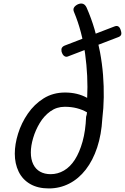

<svg xmlns="http://www.w3.org/2000/svg" viewBox="-20 -1038 701 1077"><path d="M254 19Q192 19 149 -6Q106 -31 84.5 -75.5Q63 -120 63 -176Q63 -229 81.5 -288.5Q100 -348 136 -400.5Q172 -453 224.5 -486Q277 -519 345 -519Q380 -519 411 -511.5Q442 -504 469 -489Q472 -550 469 -612Q466 -674 457.5 -736Q449 -798 433.5 -857Q418 -916 395 -971Q389 -985 395 -995.5Q401 -1006 417 -1014Q451 -1028 466 -995Q492 -936 510.5 -873Q529 -810 541 -745.5Q553 -681 558 -617.5Q563 -554 562 -492Q561 -430 554 -373Q549 -283 525 -210.5Q501 -138 461 -86.5Q421 -35 368 -8Q315 19 254 19ZM264 -61Q304 -61 339 -81.5Q374 -102 400 -142.5Q426 -183 443 -243.5Q460 -304 463 -383Q465 -390 466.5 -396Q468 -402 468 -408Q442 -423 411 -431Q380 -439 343 -439Q298 -439 262.5 -413.5Q227 -388 203 -348Q179 -308 166 -264Q153 -220 153 -183Q153 -144 166.5 -116.5Q180 -89 205 -75Q230 -61 264 -61ZM360 -721Q350 -717 340 -724Q330 -731 325 -750Q323 -763 327.5 -770.5Q332 -778 342 -782L623 -890Q649 -900 658 -866Q663 -850 659 -842Q655 -834 644 -830Z"/></svg>

Font: Playwrite US Trad
Style: Regular
Weight: 400
Designer: Veronika Burian, José Scaglione
Foundry: TypeTogether
Version: Version 1.002